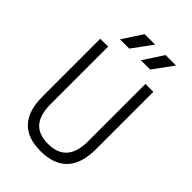

<svg xmlns="http://www.w3.org/2000/svg" viewBox="-262 -997 1109 1109"><g transform="rotate(45 293.0 -442.5)"><path d="M291 9.8C434.1 9.8 509.8 -67.4 509.8 -222.7V-693.4H445.3V-222.7C445.3 -108.4 393.6 -50.3 293 -50.3C187.5 -50.3 140.6 -108.4 140.6 -222.7V-693.4H76.2V-222.7C76.2 -67.4 147.9 9.8 291 9.8ZM159.2 -771.5H234.9L324.2 -893.6H238.8ZM330.1 -771.5H405.8L495.1 -893.6H409.7Z"/></g></svg>

Font: Cascadia Code Light
Style: Regular
Weight: 300
Monospace: yes
Designer: Aaron Bell
Foundry: Saja Typeworks
Version: Version 2404.023